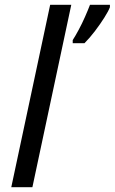

<svg xmlns="http://www.w3.org/2000/svg" viewBox="-20 -780 478 800"><path d="M27 0 189 -760H277L115 0ZM283 -600V-613Q294 -630 308 -656Q322 -682 334.5 -710.5Q347 -739 355 -760H438V-750Q432 -734 415 -707Q398 -680 376 -651Q354 -622 332 -600Z"/></svg>

Font: Noto IKEA Latin
Style: Italic
Weight: 400
Italic angle: -12°
Designer: Monotype Design Team
Foundry: Monotype Imaging Inc.
Version: Version 1.0